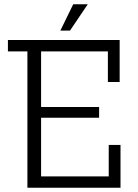

<svg xmlns="http://www.w3.org/2000/svg" viewBox="-20 -877 646 897"><path d="M484 -494V-637H172V-377H443V-327H172V-53H488V-200H543V0H108V-637H17V-690H539V-494ZM262 -734 322 -857H390L307 -734Z"/></svg>

Font: Mozilla Headline ExtraLight
Style: Regular
Weight: 200
Designer: Studio DRAMA
Foundry: Studio DRAMA
Version: Version 1.000